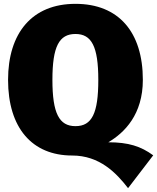

<svg xmlns="http://www.w3.org/2000/svg" viewBox="-20 -793 818 1000"><path d="M544 -52C629 -102 724 -197 724 -377C724 -626 598 -773 373 -773C147 -773 22 -621 22 -377C22 -127 147 17 356 17C499 17 586 108 647 187L778 16C714 -31 649 -52 544 -52ZM253 -377C253 -551 288 -616 373 -616C457 -616 492 -551 492 -377C492 -203 459 -136 373 -136C288 -136 253 -203 253 -377Z"/></svg>

Font: Glow Sans SC Normal Heavy
Style: Regular
Weight: 900
Designer: Ryoko NISHIZUKA (kana, bopomofo & ideographs); Paul D. Hunt (Latin, Greek & Cyrillic); Sandoll Communications, Soo-young
Version: Version 0.93